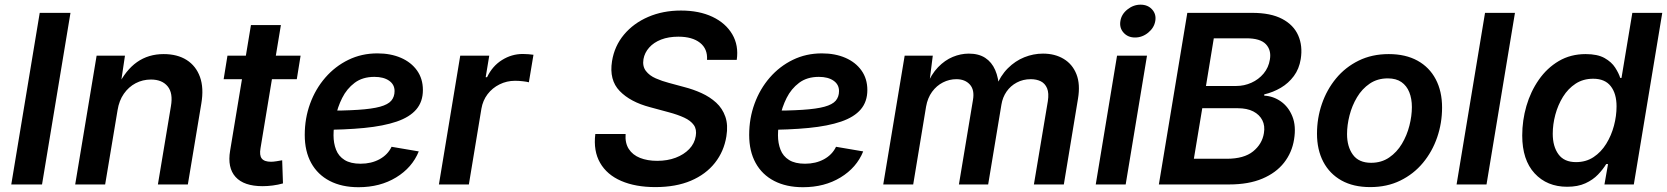

<svg xmlns="http://www.w3.org/2000/svg" viewBox="-20 -782 7067 814"><path d="M278.8 -727.5 158.2 0H27.8L148.4 -727.5Z M478.5 -315.4 425.8 0H298.8L389.6 -545.9H509.8L489.7 -411.1L478.5 -415Q512.7 -484.9 561 -518.8Q609.4 -552.7 673.8 -552.7Q731.9 -552.7 771.5 -527.6Q811 -502.4 827.9 -455.6Q844.7 -408.7 833.5 -342.8L776.4 0H649.4L704.6 -331.5Q714.4 -387.2 690.7 -416Q667 -444.8 620.1 -444.8Q585 -444.8 555.2 -429.2Q525.4 -413.6 505.1 -384.5Q484.9 -355.5 478.5 -315.4Z M1254.4 -545.9 1238.3 -446.3H928.2L944.3 -545.9ZM1043.9 -675.8H1170.9L1084.5 -153.8Q1079.1 -123.5 1089.8 -109.9Q1100.6 -96.2 1129.4 -96.2Q1137.7 -96.2 1152.3 -98.4Q1167 -100.6 1176.3 -102.5L1179.7 -4.4Q1158.7 1.5 1136.5 4.4Q1114.3 7.3 1093.3 7.3Q1014.2 7.3 978.8 -31.7Q943.4 -70.8 955.6 -143.1Z M1500 11.7Q1429.2 11.7 1377.9 -14.9Q1326.7 -41.5 1299.3 -91.1Q1272 -140.6 1272 -210Q1272 -280.3 1294.7 -342.5Q1317.4 -404.8 1359.1 -452.9Q1400.9 -501 1457 -528.3Q1513.2 -555.7 1580.1 -555.7Q1636.2 -555.7 1679.7 -536.9Q1723.1 -518.1 1748 -483.2Q1772.9 -448.2 1772.9 -400.4Q1772.9 -351.1 1745.1 -318.4Q1717.3 -285.6 1661.9 -266.6Q1606.4 -247.6 1523.9 -239.5Q1441.4 -231.4 1331.5 -231.4L1345.7 -312.5Q1438 -312.5 1497.8 -316.4Q1557.6 -320.3 1591.3 -329.6Q1625 -338.9 1638.9 -355.2Q1652.8 -371.6 1652.8 -396Q1652.8 -423.8 1629.6 -439.9Q1606.4 -456.1 1567.4 -456.1Q1517.1 -456.1 1483.6 -430.9Q1450.2 -405.8 1430.7 -366.7Q1411.1 -327.6 1402.6 -285.2Q1394 -242.7 1394 -208.5Q1394 -174.8 1404.8 -147.2Q1415.5 -119.6 1440.9 -103.8Q1466.3 -87.9 1508.8 -87.9Q1554.2 -87.9 1589.1 -106.9Q1624 -126 1640.1 -159.7L1755.4 -140.1Q1727.5 -71.3 1659.4 -29.8Q1591.3 11.7 1500 11.7Z M1840.8 0 1931.2 -545.9H2054.2L2039.1 -454.6H2044.9Q2067.4 -502 2108.4 -527.6Q2149.4 -553.2 2196.3 -553.2Q2207 -553.2 2220 -552.2Q2232.9 -551.3 2241.7 -549.8L2222.2 -433.1Q2213.9 -435.5 2196.8 -437.5Q2179.7 -439.5 2163.6 -439.5Q2128.4 -439.5 2097.9 -424.3Q2067.4 -409.2 2047.1 -382.6Q2026.9 -356 2021 -321.3L1967.8 0Z M2758.3 11.2Q2674.3 11.2 2613.8 -14.9Q2553.2 -41 2524.2 -91.6Q2495.1 -142.1 2503.9 -213.9H2632.3Q2629.4 -175.8 2645.8 -150.4Q2662.1 -125 2693.6 -112.5Q2725.1 -100.1 2766.1 -100.1Q2809.6 -100.1 2844.5 -113.3Q2879.4 -126.5 2902.1 -150.1Q2924.8 -173.8 2929.7 -205.1Q2934.6 -233.4 2921.4 -252Q2908.2 -270.5 2880.9 -283.2Q2853.5 -295.9 2814.9 -306.2L2735.8 -327.6Q2652.3 -349.6 2607.2 -396.2Q2562 -442.9 2574.7 -522.5Q2585 -586.9 2625.5 -635.3Q2666 -683.6 2728.3 -710.4Q2790.5 -737.3 2867.2 -737.3Q2944.3 -737.3 3000.5 -710.7Q3056.6 -684.1 3084.5 -636.7Q3112.3 -589.4 3103.5 -528.3H2977.5Q2980.5 -574.7 2947.8 -600.6Q2915 -626.5 2856 -626.5Q2814.5 -626.5 2783 -614.3Q2751.5 -602.1 2732.2 -580.3Q2712.9 -558.6 2708 -531.2Q2703.1 -501 2718.3 -481.2Q2733.4 -461.4 2760.3 -449.7Q2787.1 -438 2815.4 -430.7L2880.4 -413.1Q2918.9 -403.3 2954.3 -387.2Q2989.7 -371.1 3016.4 -346.7Q3043 -322.3 3055.2 -287.1Q3067.4 -252 3059.6 -204.1Q3049.3 -140.1 3011 -91.6Q2972.7 -43 2909.2 -15.9Q2845.7 11.2 2758.3 11.2Z M3384.3 11.7Q3313.5 11.7 3262.2 -14.9Q3210.9 -41.5 3183.6 -91.1Q3156.2 -140.6 3156.2 -210Q3156.2 -280.3 3179 -342.5Q3201.7 -404.8 3243.4 -452.9Q3285.2 -501 3341.3 -528.3Q3397.5 -555.7 3464.4 -555.7Q3520.5 -555.7 3564 -536.9Q3607.4 -518.1 3632.3 -483.2Q3657.2 -448.2 3657.2 -400.4Q3657.2 -351.1 3629.4 -318.4Q3601.6 -285.6 3546.1 -266.6Q3490.7 -247.6 3408.2 -239.5Q3325.7 -231.4 3215.8 -231.4L3230 -312.5Q3322.3 -312.5 3382.1 -316.4Q3441.9 -320.3 3475.6 -329.6Q3509.3 -338.9 3523.2 -355.2Q3537.1 -371.6 3537.1 -396Q3537.1 -423.8 3513.9 -439.9Q3490.7 -456.1 3451.7 -456.1Q3401.4 -456.1 3367.9 -430.9Q3334.5 -405.8 3314.9 -366.7Q3295.4 -327.6 3286.9 -285.2Q3278.3 -242.7 3278.3 -208.5Q3278.3 -174.8 3289.1 -147.2Q3299.8 -119.6 3325.2 -103.8Q3350.6 -87.9 3393.1 -87.9Q3438.5 -87.9 3473.4 -106.9Q3508.3 -126 3524.4 -159.7L3639.6 -140.1Q3611.8 -71.3 3543.7 -29.8Q3475.6 11.7 3384.3 11.7Z M3724.6 0 3815.4 -545.9H3934.6L3918 -414.6L3908.2 -418.5Q3928.2 -467.3 3957 -497.1Q3985.8 -526.9 4019.5 -540.8Q4053.2 -554.7 4087.4 -554.7Q4129.4 -554.7 4157 -536.6Q4184.6 -518.6 4199.2 -485.1Q4213.9 -451.7 4215.8 -404.3L4202.1 -412.6Q4221.2 -460.9 4252.7 -492.4Q4284.2 -523.9 4322.8 -539.3Q4361.3 -554.7 4401.9 -554.7Q4452.6 -554.7 4489.7 -532.2Q4526.9 -509.8 4543.7 -467.3Q4560.5 -424.8 4550.3 -363.8L4490.2 0H4363.3L4422.4 -353Q4427.7 -387.2 4419.2 -407.7Q4410.6 -428.2 4392.6 -437.3Q4374.5 -446.3 4350.1 -446.3Q4317.4 -446.3 4290.8 -432.1Q4264.2 -418 4247.3 -393.6Q4230.5 -369.1 4225.6 -338.4L4169.4 0H4045.4L4105 -358.4Q4112.3 -400.9 4091.8 -423.6Q4071.3 -446.3 4034.7 -446.3Q4004.9 -446.3 3977.8 -432.6Q3950.7 -418.9 3931.6 -392.8Q3912.6 -366.7 3906.2 -330.1L3851.6 0Z M4625.5 0 4715.8 -545.9H4842.8L4752.4 0ZM4792 -623Q4761.7 -623 4743.4 -643.6Q4725.1 -664.1 4730 -692.9Q4734.4 -721.7 4759.8 -741.9Q4785.2 -762.2 4815.4 -762.2Q4846.2 -762.2 4864.5 -741.9Q4882.8 -721.7 4877.9 -692.9Q4873 -664.1 4847.9 -643.6Q4822.8 -623 4792 -623Z M4893.1 0 5013.7 -727.5H5288.6Q5367.2 -727.5 5415.8 -701.9Q5464.4 -676.3 5483.9 -631.8Q5503.4 -587.4 5494.6 -531.7Q5487.8 -489.7 5465.3 -459.5Q5442.9 -429.2 5410.2 -409.9Q5377.4 -390.6 5339.8 -381.8V-376.5Q5378.4 -374.5 5410.6 -351.8Q5442.9 -329.1 5459.2 -288.3Q5475.6 -247.6 5466.3 -190.9Q5457.5 -135.3 5423.8 -92.3Q5390.1 -49.3 5332 -24.7Q5273.9 0 5190.9 0ZM5041.5 -108.9H5180.7Q5253.9 -108.9 5292.5 -140.1Q5331.1 -171.4 5338.4 -217.3Q5343.8 -248.5 5331.8 -272.2Q5319.8 -295.9 5293.5 -309.6Q5267.1 -323.2 5227.5 -323.2H5077.1ZM5092.8 -417.5H5221.2Q5254.9 -417.5 5285.4 -431.2Q5315.9 -444.8 5337.2 -470.2Q5358.4 -495.6 5363.8 -529.8Q5370.6 -569.3 5346.9 -594.5Q5323.2 -619.6 5264.2 -619.6H5126Z M5789.1 11.2Q5717.8 11.2 5667.5 -16.8Q5617.2 -44.9 5590.3 -95.9Q5563.5 -147 5563.5 -215.3Q5563.5 -280.8 5584.2 -341.3Q5605 -401.9 5644.3 -449.5Q5683.6 -497.1 5740 -524.9Q5796.4 -552.7 5867.7 -552.7Q5939 -552.7 5989.5 -524.9Q6040 -497.1 6066.9 -446Q6093.8 -395 6093.8 -326.2Q6093.8 -260.3 6073 -199.7Q6052.2 -139.2 6012.7 -91.6Q5973.1 -43.9 5916.7 -16.4Q5860.4 11.2 5789.1 11.2ZM5793 -91.8Q5836.9 -91.8 5869.6 -114.3Q5902.3 -136.7 5923.6 -172.4Q5944.8 -208 5955.3 -249.3Q5965.8 -290.5 5965.8 -328.1Q5965.8 -363.8 5954.8 -391.1Q5943.8 -418.5 5921.4 -434.1Q5898.9 -449.7 5863.8 -449.7Q5819.8 -449.7 5787.1 -427.5Q5754.4 -405.3 5733.2 -369.6Q5711.9 -334 5701.4 -292.7Q5690.9 -251.5 5690.9 -213.4Q5690.9 -160.2 5715.8 -126Q5740.7 -91.8 5793 -91.8Z M6402.8 -727.5 6282.2 0H6155.3L6275.9 -727.5Z M6624 9.8Q6538.6 9.8 6486.1 -47.1Q6433.6 -104 6433.6 -207.5Q6433.6 -271.5 6451.4 -332.8Q6469.2 -394 6503.9 -443.8Q6538.6 -493.7 6588.6 -523.2Q6638.7 -552.7 6702.6 -552.7Q6752.9 -552.7 6782.7 -535.9Q6812.5 -519 6827.6 -495.4Q6842.8 -471.7 6849.1 -451.7H6854.5L6900.4 -727.5H7027.3L6906.7 0H6782.2L6797.4 -86.4H6789.6Q6776.4 -64.5 6754.9 -42Q6733.4 -19.5 6701.4 -4.9Q6669.4 9.8 6624 9.8ZM6661.6 -94.7Q6704.1 -94.7 6736.1 -116Q6768.1 -137.2 6789.8 -172.4Q6811.5 -207.5 6822.5 -249Q6833.5 -290.5 6833.5 -331.1Q6833.5 -385.3 6808.8 -416.7Q6784.2 -448.2 6734.4 -448.2Q6691.9 -448.2 6659.9 -427.2Q6627.9 -406.2 6606.4 -371.6Q6585 -336.9 6574 -295.9Q6563 -254.9 6563 -214.8Q6563 -161.1 6587.2 -127.9Q6611.3 -94.7 6661.6 -94.7Z"/></svg>

Font: Inter SemiBold
Style: Italic
Weight: 600
Italic angle: -9.3988°
Designer: Rasmus Andersson
Foundry: rsms
Version: Version 4.001;git-66647c0bb